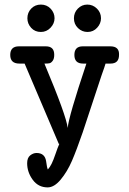

<svg xmlns="http://www.w3.org/2000/svg" viewBox="-20 -814 565 842"><path d="M63 -610.8H181.2Q218.3 -610.8 217.8 -573.2Q217.8 -556.2 210.9 -547.1Q204.1 -538.1 197 -536.6Q189.9 -535.2 179.2 -535.2H174.8Q271 -306.2 276.9 -252.9Q280.8 -301.8 358.9 -535.2H344.2Q306.2 -535.2 306.2 -573Q306.2 -610.8 342.8 -610.8H463.9Q503.9 -610.8 502 -573.2Q502 -535.2 464.8 -535.2H442.9Q439.9 -523.9 425.8 -484.9L342.8 -233.9Q315.9 -155.8 295.4 -108.4Q274.9 -61 246.3 -26.6Q217.8 7.8 189 7.8Q147.9 7.8 123.5 -25.6Q99.1 -59.1 99.1 -98.1Q99.1 -122.1 112.5 -132.6Q126 -143.1 140.1 -143.1Q176.3 -143.1 182.1 -107.9Q186 -77.1 189.9 -70.8Q198.7 -80.6 206.3 -95.7Q213.9 -110.8 223.4 -138.9Q232.9 -167 240.2 -183.1H237.8L87.9 -535.2H64.9Q24.9 -535.2 24.9 -573Q24.9 -610.8 63 -610.8ZM100.1 -733.9Q100.1 -758.8 116.9 -776.4Q133.8 -793.9 159.2 -793.9Q185.1 -793.9 202.1 -775.9Q219.2 -757.8 219.2 -733.9Q219.2 -710.9 201.7 -692.4Q184.1 -673.8 159.2 -673.8Q133.3 -673.8 116.7 -691.9Q100.1 -710 100.1 -733.9ZM304.2 -733.9Q304.2 -758.8 321.5 -776.4Q338.9 -793.9 363 -793.9Q387.2 -793.9 405 -776.4Q422.9 -758.8 422.9 -733.9Q422.9 -710.9 406 -692.4Q389.2 -673.8 363.8 -673.8Q339.8 -673.8 322 -690.9Q304.2 -708 304.2 -733.9Z"/></svg>

Font: CMU Typewriter Text
Style: Bold
Weight: 700
Version: Version 0.7.0